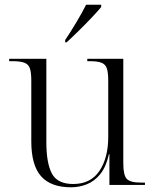

<svg xmlns="http://www.w3.org/2000/svg" viewBox="-20 -786 658 816"><path d="M282 10Q196 10 154.5 -37Q113 -84 113 -185V-443Q113 -478 107 -495.5Q101 -513 83.5 -519.5Q66 -526 33 -526H19V-536H177V-181Q177 -93 200.5 -48.5Q224 -4 291 -4Q365 -4 402.5 -59.5Q440 -115 440 -204V-443Q440 -478 434 -495.5Q428 -513 411 -519.5Q394 -526 361 -526H351V-536H504V-92Q504 -41 519 -25.5Q534 -10 579 -10H596V0H445V-131H443Q431 -77 406.5 -46.5Q382 -16 349.5 -3Q317 10 282 10ZM257 -616Q278 -647 303.5 -689.5Q329 -732 346 -766H410V-756Q396 -739 370 -711.5Q344 -684 315 -655.5Q286 -627 263 -606H257Z"/></svg>

Font: Noto Serif Display Light
Style: Regular
Weight: 300
Designer: Monotype Design Team
Foundry: Monotype Imaging Inc.
Version: Version 2.009